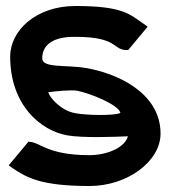

<svg xmlns="http://www.w3.org/2000/svg" viewBox="-20 -610 569 641"><path d="M9 -58 23 -48C71 -16 119 11 279 11C405 11 516 -71 516 -164C516 -303 365 -367 266 -383C202 -394 121 -382 121 -415C121 -463 161 -488 232 -487C372 -487 356 -445 400 -443H408L473 -521L459 -531C414 -561 393 -590 232 -590C100 -590 14 -508 14 -421C14 -261 114 -174 205 -158C258 -149 361 -153 407 -155C397 -117 337 -92 279 -92C141 -92 115 -133 83 -136L75 -137ZM141 -302C162 -305 218 -311 238 -307C279 -299 376 -261 382 -233C362 -223 268 -225 232 -232C185 -240 147 -282 141 -302Z"/></svg>

Font: Charger Sport
Style: BlkExt
Weight: 900
Designer: Jasper
Foundry: Cannot Into Space Fonts
Version: Version 1.1